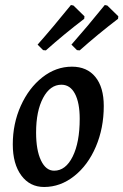

<svg xmlns="http://www.w3.org/2000/svg" viewBox="-20 -734 492 766"><path d="M31 -158Q31 -241 63 -312Q95 -383 149 -425.5Q203 -468 267 -468Q327 -468 360.5 -427Q394 -386 394 -311Q394 -223 362.5 -149Q331 -75 276 -31.5Q221 12 156 12Q99 12 65 -34Q31 -80 31 -158ZM298 -260Q298 -324 279 -360Q260 -396 225 -396Q180 -396 152 -343.5Q124 -291 124 -205Q124 -135 143.5 -94Q163 -53 196 -53Q242 -53 270 -109.5Q298 -166 298 -260ZM163 -533 152 -534 130 -556Q191 -625 263 -714L273 -712L317 -669L316 -659Q236 -598 163 -533ZM298 -533 287 -534 265 -556Q326 -625 398 -714L408 -712L452 -669L451 -659Q371 -598 298 -533Z"/></svg>

Font: Alegreya Medium
Style: Italic
Weight: 500
Italic angle: -7°
Designer: Juan Pablo del Peral
Foundry: Huerta Tipografica
Version: Version 2.008; ttfautohint (v1.8)